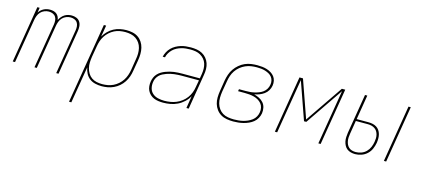

<svg xmlns="http://www.w3.org/2000/svg" viewBox="-59 -1006 3719 1698"><g transform="rotate(15 1800.0 -156.5)"><path d="M34 0 120 -520H141L134 -474Q142 -487 153.5 -497.5Q165 -508 178.5 -515Q192 -522 206.5 -525Q221 -528 235 -528Q252 -528 267.5 -524Q283 -520 295 -510.5Q307 -501 314 -487Q321 -473 323 -457Q331 -473 342.5 -487Q354 -501 369 -510.5Q384 -520 400.5 -524Q417 -528 434 -528Q457 -528 477.5 -519.5Q498 -511 509.5 -493Q521 -475 522.5 -452Q524 -429 520 -406L453 0H432L500 -410Q503 -429 501.5 -447.5Q500 -466 490.5 -480.5Q481 -495 464 -502Q447 -509 428 -509Q408 -509 388 -501Q368 -493 353.5 -477.5Q339 -462 331.5 -442Q324 -422 321 -403L254 0H233L301 -410Q304 -429 302.5 -447.5Q301 -466 291.5 -480.5Q282 -495 265 -502Q248 -509 229 -509Q209 -509 189 -501Q169 -493 154.5 -477.5Q140 -462 132.5 -442Q125 -422 122 -403L55 0Z M607 215 729 -520H750L732 -415Q747 -441 769.5 -464Q792 -487 819.5 -501.5Q847 -516 876.5 -522Q906 -528 935 -528Q964 -528 992 -522Q1020 -516 1042.5 -500.5Q1065 -485 1080 -462Q1095 -439 1101.5 -411.5Q1108 -384 1107.5 -355Q1107 -326 1102 -297L1085 -197Q1081 -169 1071.5 -142Q1062 -115 1046 -90.5Q1030 -66 1007.5 -46.5Q985 -27 958.5 -14.5Q932 -2 904 3Q876 8 849 8Q819 8 789.5 1Q760 -6 738 -23Q716 -40 702.5 -65.5Q689 -91 684 -120L628 215ZM849 -11Q874 -11 899.5 -15.5Q925 -20 949 -31.5Q973 -43 994 -61.5Q1015 -80 1029.5 -102.5Q1044 -125 1052.5 -150Q1061 -175 1065 -200L1081 -300Q1086 -326 1086.5 -352.5Q1087 -379 1081 -404Q1075 -429 1061 -449.5Q1047 -470 1026.5 -484Q1006 -498 980.5 -503.5Q955 -509 929 -509Q904 -509 878.5 -504.5Q853 -500 829.5 -488Q806 -476 786 -458Q766 -440 751.5 -417.5Q737 -395 729 -370.5Q721 -346 717 -321L700 -221Q696 -195 695 -168.5Q694 -142 700 -117.5Q706 -93 719 -71.5Q732 -50 752 -36Q772 -22 797 -16.5Q822 -11 849 -11Z M1412 8Q1390 8 1368 5Q1346 2 1327 -6Q1308 -14 1292.5 -28.5Q1277 -43 1268 -61.5Q1259 -80 1257 -102Q1255 -124 1259 -147Q1262 -165 1270 -183.5Q1278 -202 1292 -217Q1306 -232 1323.5 -242.5Q1341 -253 1359.5 -260Q1378 -267 1397 -272Q1416 -277 1435 -279.5Q1454 -282 1473 -283Q1492 -284 1511 -284H1671L1678 -326Q1682 -350 1681.5 -374.5Q1681 -399 1674 -421Q1667 -443 1652 -460.5Q1637 -478 1617 -489.5Q1597 -501 1573.5 -505Q1550 -509 1525 -509Q1505 -509 1484 -507Q1463 -505 1442.5 -499Q1422 -493 1402.5 -483Q1383 -473 1367 -457.5Q1351 -442 1340 -423Q1329 -404 1325 -384H1304Q1309 -406 1320.5 -428Q1332 -450 1349.5 -467.5Q1367 -485 1388.5 -497Q1410 -509 1433 -516Q1456 -523 1479 -525.5Q1502 -528 1525 -528Q1553 -528 1579.5 -523.5Q1606 -519 1629 -506.5Q1652 -494 1668.5 -474Q1685 -454 1693.5 -429.5Q1702 -405 1702.5 -377.5Q1703 -350 1698 -323L1645 0H1624L1642 -113Q1626 -83 1599.5 -58.5Q1573 -34 1542 -19Q1511 -4 1478 2Q1445 8 1412 8ZM1418 -11Q1445 -11 1472.5 -15.5Q1500 -20 1526 -30.5Q1552 -41 1575.5 -59Q1599 -77 1616 -100Q1633 -123 1643 -149.5Q1653 -176 1657 -203L1668 -265H1511Q1494 -265 1477 -264Q1460 -263 1442.5 -261Q1425 -259 1408 -255Q1391 -251 1374 -245Q1357 -239 1340.5 -230.5Q1324 -222 1311 -209Q1298 -196 1290 -179.5Q1282 -163 1280 -146Q1275 -116 1282.5 -88Q1290 -60 1311 -42Q1332 -24 1360.5 -17.5Q1389 -11 1418 -11Z M2054 8Q2024 8 1994.5 3Q1965 -2 1940.5 -16.5Q1916 -31 1899 -54Q1882 -77 1874 -104.5Q1866 -132 1866.5 -162.5Q1867 -193 1872 -223L1888 -323Q1893 -351 1902.5 -379Q1912 -407 1929 -431.5Q1946 -456 1969.5 -476Q1993 -496 2020.5 -508Q2048 -520 2076.5 -524Q2105 -528 2133 -528Q2156 -528 2178.5 -525.5Q2201 -523 2221.5 -516.5Q2242 -510 2260.5 -498.5Q2279 -487 2291.5 -470.5Q2304 -454 2308.5 -432Q2313 -410 2309 -387Q2305 -364 2292.5 -343Q2280 -322 2260 -307.5Q2240 -293 2217.5 -284.5Q2195 -276 2172 -272Q2197 -265 2219.5 -254Q2242 -243 2258.5 -224Q2275 -205 2280.5 -179.5Q2286 -154 2282 -127Q2278 -104 2266 -82Q2254 -60 2235 -44.5Q2216 -29 2193.5 -19Q2171 -9 2147.5 -3Q2124 3 2100.5 5.5Q2077 8 2054 8ZM2055 -11Q2076 -11 2097 -13Q2118 -15 2138.5 -20Q2159 -25 2179.5 -34Q2200 -43 2218 -56.5Q2236 -70 2247 -90Q2258 -110 2261 -130Q2265 -152 2260.5 -173.5Q2256 -195 2243 -210.5Q2230 -226 2212 -236.5Q2194 -247 2173.5 -252.5Q2153 -258 2131 -260Q2109 -262 2087 -262H2027L2030 -281H2090Q2110 -281 2130 -282.5Q2150 -284 2169.5 -288.5Q2189 -293 2209 -300.5Q2229 -308 2246 -320.5Q2263 -333 2274 -351.5Q2285 -370 2288 -390Q2292 -409 2288 -428Q2284 -447 2272.5 -461.5Q2261 -476 2244.5 -485Q2228 -494 2210 -499.5Q2192 -505 2172.5 -507Q2153 -509 2133 -509Q2107 -509 2081 -505Q2055 -501 2030 -490Q2005 -479 1983 -461Q1961 -443 1945.5 -420Q1930 -397 1921.5 -371.5Q1913 -346 1909 -320L1892 -220Q1888 -193 1887.5 -165.5Q1887 -138 1894 -113Q1901 -88 1916 -67Q1931 -46 1952.5 -33Q1974 -20 2001 -15.5Q2028 -11 2055 -11Z M2434 0 2520 -520H2552L2673 -176L2908 -520H2939L2853 0H2832L2915 -500L2680 -156H2659L2538 -500L2455 0Z M3432 0 3518 -520H3539L3453 0ZM3170 8Q3150 8 3130.5 3Q3111 -2 3096 -13.5Q3081 -25 3072 -42Q3063 -59 3059 -78Q3055 -97 3056 -117.5Q3057 -138 3060 -158L3120 -520H3141L3104 -295H3212Q3232 -295 3251 -291Q3270 -287 3286 -277Q3302 -267 3312.5 -251.5Q3323 -236 3328 -217.5Q3333 -199 3333 -178.5Q3333 -158 3330 -138Q3325 -110 3313 -82Q3301 -54 3278.5 -33Q3256 -12 3227 -2Q3198 8 3170 8ZM3170 -11Q3195 -11 3220.5 -20Q3246 -29 3265 -48Q3284 -67 3294.5 -91.5Q3305 -116 3309 -141Q3309 -141 3309 -141Q3309 -141 3309 -141Q3312 -158 3312.5 -175Q3313 -192 3309 -208Q3305 -224 3296.5 -237.5Q3288 -251 3274.5 -260Q3261 -269 3245 -273Q3229 -277 3212 -277H3101L3081 -155Q3078 -138 3077 -120.5Q3076 -103 3079 -86.5Q3082 -70 3089 -55.5Q3096 -41 3108 -30.5Q3120 -20 3136.5 -15.5Q3153 -11 3170 -11Z"/></g></svg>

Font: Iosevka SS04 Thin Extended
Style: Italic
Weight: 100
Width: 7
Italic angle: -9°
Monospace: yes
Designer: Belleve Invis
Foundry: Belleve Invis
Version: Version 19.0.0; ttfautohint (v1.8.4)